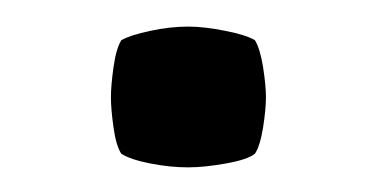

<svg xmlns="http://www.w3.org/2000/svg" viewBox="-20 -122 290 148"><path d="M65.5 -47Q65.5 -56 67.5 -70.2Q69.5 -84.5 73.5 -91Q80.5 -95 95.8 -98.2Q111 -101.5 125 -101.5Q137.5 -101.5 153.8 -98.2Q170 -95 176.5 -91Q180.5 -84.5 182.8 -70.2Q185 -56 185 -47Q185 -38 182.8 -23.8Q180.5 -9.5 176.5 -3.5Q171 1 154.2 4Q137.5 7 125 7Q111 7 95.8 4Q80.5 1 73.5 -3.5Q69.5 -9.5 67.5 -23.8Q65.5 -38 65.5 -47Z"/></svg>

Font: Signika Light
Style: Regular
Weight: 300
Designer: Anna Giedry
Foundry: Anna Giedry
Version: Version 2.000